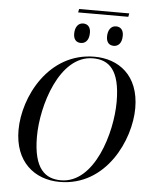

<svg xmlns="http://www.w3.org/2000/svg" viewBox="-64 -1043 870 1106"><g transform="rotate(5 371.0 -490.0)"><path d="M638 -991H348L344 -971H634ZM565 -797C588 -797 612 -813 612 -860C612 -894 594 -910 569 -910C540 -910 522 -885 522 -847C522 -813 539 -797 565 -797ZM375 -797C398 -797 422 -813 422 -860C422 -894 404 -910 379 -910C350 -910 332 -885 332 -847C332 -813 349 -797 375 -797ZM323 11C591 11 720 -266 720 -450C720 -641 599 -725 461 -725C196 -725 61 -458 61 -266C61 -85 175 11 323 11ZM329 1C240 1 170 -50 170 -238C170 -416 259 -715 453 -715C544 -715 610 -663 610 -477C610 -298 523 1 329 1Z"/></g></svg>

Font: Noto Serif Display
Style: Italic
Weight: 400
Italic angle: -12°
Designer: Monotype Design Team
Foundry: Monotype Imaging Inc.
Version: Version 2.009